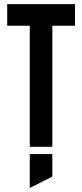

<svg xmlns="http://www.w3.org/2000/svg" viewBox="-20 -715 400 935"><path d="M125 200.2V35.2H234.9V145ZM125 0V-589.8H15.1V-694.8H345.2V-589.8H234.9V0Z"/></svg>

Font: Horta
Style: Regular
Weight: 600
Width: 3
Version: Version 0.11